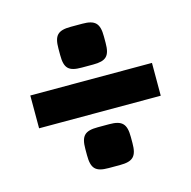

<svg xmlns="http://www.w3.org/2000/svg" viewBox="-86 -650 715 718"><g transform="rotate(-15 271.5 -291.5)"><path d="M293 -565H249C198 -565 183 -549 183 -498V-473C183 -422 198 -407 249 -407H293C343 -407 359 -422 359 -473V-498C359 -549 343 -565 293 -565ZM507 -356H36V-229H507ZM293 -176H249C198 -176 183 -160 183 -109V-85C183 -34 198 -18 249 -18H293C343 -18 359 -34 359 -85V-109C359 -160 343 -176 293 -176Z"/></g></svg>

Font: Exo 2 Extra Bold
Style: Regular
Weight: 800
Designer: Natanael Gama
Version: Version 1.001;PS 001.001;hotconv 1.0.88;makeotf.lib2.5.64775